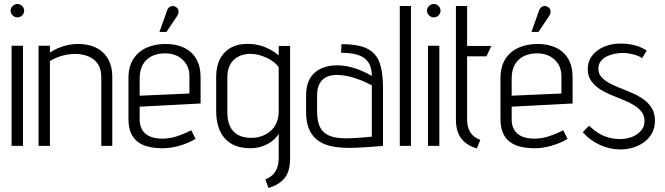

<svg xmlns="http://www.w3.org/2000/svg" viewBox="-20 -730 3328 961"><path d="M38 0H95V-501H38ZM67 -710Q54 -710 43.5 -700Q33 -690 33 -676Q33 -663 43.5 -653Q54 -643 67 -643Q81 -643 91 -653Q101 -663 101 -676Q101 -690 91 -700Q81 -710 67 -710Z M487 -342V0H542V-345Q542 -377 534.5 -402.5Q527 -428 512.5 -448Q498 -468 477 -482Q456 -496 428.5 -503Q401 -510 368 -510Q343 -510 318.5 -504.5Q294 -499 271.5 -489.5Q249 -480 230 -467V-501H173V0H230V-425Q251 -437 271 -444.5Q291 -452 312.5 -456Q334 -460 357 -460Q381 -460 404 -454Q427 -448 446 -434.5Q465 -421 476 -398.5Q487 -376 487 -342Z M866 -649Q872 -658 873.5 -666.5Q875 -675 871.5 -683Q868 -691 859 -696Q850 -701 841.5 -700Q833 -699 826 -693Q819 -687 816 -677L778 -570H813ZM679 -134V-196L984 -212V-342Q984 -398 962.5 -435Q941 -472 901.5 -491Q862 -510 808 -510Q755 -510 713 -491Q671 -472 647 -434Q623 -396 623 -339V-134Q623 -92 635.5 -64Q648 -36 671 -19Q694 -2 726 5Q758 12 796 12Q834 12 878 -0.5Q922 -13 959 -35L937 -78Q900 -59 864 -47.5Q828 -36 791 -36Q767 -36 746.5 -41.5Q726 -47 711 -58.5Q696 -70 687.5 -88.5Q679 -107 679 -134ZM928 -349V-262L679 -251V-338Q679 -378 694.5 -406Q710 -434 739 -448.5Q768 -463 807 -463Q842 -463 869 -449Q896 -435 912 -409.5Q928 -384 928 -349Z M1432 64V-500H1375V-453Q1353 -471 1329.5 -483.5Q1306 -496 1281.5 -502.5Q1257 -509 1233 -510Q1178 -513 1140 -493.5Q1102 -474 1082 -436.5Q1062 -399 1062 -346V-176Q1062 -85 1106 -36.5Q1150 12 1234 12Q1257 12 1278.5 6.5Q1300 1 1319 -9Q1338 -19 1352.5 -32.5Q1367 -46 1375 -61V63Q1375 83 1370.5 99.5Q1366 116 1358 129Q1350 142 1337.5 151.5Q1325 161 1308 168L1324 211Q1362 199 1386 180Q1410 161 1421 132.5Q1432 104 1432 64ZM1375 -393V-174Q1375 -142 1364.5 -117Q1354 -92 1335 -75Q1316 -58 1291 -49Q1266 -40 1237 -40Q1199 -40 1172.5 -54Q1146 -68 1132 -96Q1118 -124 1118 -167V-343Q1118 -377 1129 -400.5Q1140 -424 1158.5 -437.5Q1177 -451 1199.5 -456.5Q1222 -462 1245 -460Q1261 -459 1279 -454Q1297 -449 1315.5 -440.5Q1334 -432 1349.5 -420Q1365 -408 1375 -393Z M1841 -350Q1818 -364 1789.5 -376Q1761 -388 1730 -395.5Q1699 -403 1666 -403Q1636 -403 1608.5 -395Q1581 -387 1559 -369.5Q1537 -352 1524.5 -323Q1512 -294 1512 -252V-169Q1512 -114 1529.5 -78Q1547 -42 1577.5 -22.5Q1608 -3 1649.5 4Q1691 11 1739 10Q1754 10 1774.5 9Q1795 8 1816.5 6.5Q1838 5 1856.5 3.5Q1875 2 1886.5 1Q1898 0 1897 0V-288Q1897 -350 1887 -392.5Q1877 -435 1853.5 -460.5Q1830 -486 1790 -497.5Q1750 -509 1689 -509L1687 -466Q1717 -466 1745 -461.5Q1773 -457 1794.5 -445Q1816 -433 1828.5 -410Q1841 -387 1841 -350ZM1841 -303V-46Q1841 -46 1836.5 -45.5Q1832 -45 1823 -44.5Q1814 -44 1801 -42.5Q1788 -41 1771.5 -40Q1755 -39 1735 -38Q1685 -36 1652 -43.5Q1619 -51 1600.5 -68.5Q1582 -86 1574.5 -113Q1567 -140 1567 -176V-250Q1567 -284 1576.5 -305Q1586 -326 1601 -336.5Q1616 -347 1632 -351Q1648 -355 1661 -355Q1693 -355 1724 -348Q1755 -341 1785 -329Q1815 -317 1841 -303Z M1981 0H2037V-700H1981Z M2122 0H2179V-501H2122ZM2151 -710Q2138 -710 2127.5 -700Q2117 -690 2117 -676Q2117 -663 2127.5 -653Q2138 -643 2151 -643Q2165 -643 2175 -653Q2185 -663 2185 -676Q2185 -690 2175 -700Q2165 -710 2151 -710Z M2318 -132V-448H2415L2439 -500H2318V-700H2262V-132Q2262 -74 2287 -39Q2312 -4 2367 13L2384 -30Q2362 -38 2347.5 -51.5Q2333 -65 2325.5 -85.5Q2318 -106 2318 -132Z M2728 -649Q2734 -658 2735.5 -666.5Q2737 -675 2733.5 -683Q2730 -691 2721 -696Q2712 -701 2703.5 -700Q2695 -699 2688 -693Q2681 -687 2678 -677L2640 -570H2675ZM2541 -134V-196L2846 -212V-342Q2846 -398 2824.5 -435Q2803 -472 2763.5 -491Q2724 -510 2670 -510Q2617 -510 2575 -491Q2533 -472 2509 -434Q2485 -396 2485 -339V-134Q2485 -92 2497.5 -64Q2510 -36 2533 -19Q2556 -2 2588 5Q2620 12 2658 12Q2696 12 2740 -0.5Q2784 -13 2821 -35L2799 -78Q2762 -59 2726 -47.5Q2690 -36 2653 -36Q2629 -36 2608.5 -41.5Q2588 -47 2573 -58.5Q2558 -70 2549.5 -88.5Q2541 -107 2541 -134ZM2790 -349V-262L2541 -251V-338Q2541 -378 2556.5 -406Q2572 -434 2601 -448.5Q2630 -463 2669 -463Q2704 -463 2731 -449Q2758 -435 2774 -409.5Q2790 -384 2790 -349Z M3194 -439 3217 -477Q3193 -492 3170 -499.5Q3147 -507 3126 -509.5Q3105 -512 3085 -512Q3055 -512 3026 -504Q2997 -496 2973.5 -479.5Q2950 -463 2936 -439.5Q2922 -416 2922 -384Q2922 -351 2937.5 -327.5Q2953 -304 2978 -287Q3003 -270 3033.5 -257Q3064 -244 3094.5 -232Q3125 -220 3150 -205.5Q3175 -191 3190.5 -171.5Q3206 -152 3206 -125Q3206 -101 3194.5 -84Q3183 -67 3164.5 -55.5Q3146 -44 3125 -39Q3104 -34 3085 -34Q3054 -34 3026.5 -41.5Q2999 -49 2975 -64Q2951 -79 2928 -101L2897 -68Q2932 -28 2982 -5Q3032 18 3085 18Q3117 18 3147.5 9Q3178 0 3203 -18Q3228 -36 3243 -63Q3258 -90 3258 -126Q3258 -163 3242.5 -188.5Q3227 -214 3202 -232Q3177 -250 3146.5 -263.5Q3116 -277 3086 -288.5Q3056 -300 3031 -313.5Q3006 -327 2990.5 -344Q2975 -361 2975 -386Q2975 -407 2986 -422Q2997 -437 3015 -446.5Q3033 -456 3054.5 -460.5Q3076 -465 3096 -465Q3113 -465 3130.5 -462Q3148 -459 3164.5 -453.5Q3181 -448 3194 -439Z"/></svg>

Font: Advent Pro
Style: Regular
Weight: 400
Designer: VivaRado, Andreas Kalpakidis
Foundry: VivaRado, Andreas Kalpakidis
Version: Version 3.000